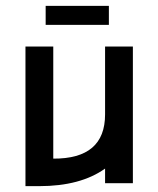

<svg xmlns="http://www.w3.org/2000/svg" viewBox="-20 -626 541 656"><path d="M136 -606H352V-541H136ZM339 -235V-467H434V0H339V-50Q255 10 114 10H67V-467H162V-84Q339 -83 339 -235Z"/></svg>

Font: Gulax
Style: Regular
Weight: 400
Designer: Morgan Gilbert
Foundry: VTF
Version: Version 1.001;hotconv 1.0.109;makeotfexe 2.5.65596